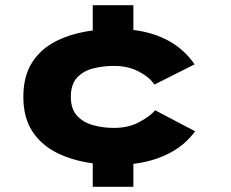

<svg xmlns="http://www.w3.org/2000/svg" viewBox="-20 -720 890 740"><path d="M337.5 0V-90.5Q259.5 -101 199.2 -131Q139 -161 104.5 -214Q70 -267 70 -347Q70 -427.5 104.5 -480.5Q139 -533.5 199.2 -563Q259.5 -592.5 337.5 -602.5V-700H494V-604.5Q569.5 -595.5 629.8 -562.8Q690 -530 730 -472L575 -394Q556.5 -422.5 515 -444.2Q473.5 -466 419.5 -466Q376 -466 338 -456Q300 -446 276.5 -420.2Q253 -394.5 253 -347Q253 -300.5 276.5 -274.5Q300 -248.5 338 -237.8Q376 -227 419.5 -227Q475 -227 516.8 -249.5Q558.5 -272 578 -295L732 -214Q692.5 -160 631.5 -128.8Q570.5 -97.5 494 -88.5V0Z"/></svg>

Font: Trispace SemiExpanded ExtraBold
Style: Regular
Weight: 800
Width: 6
Designer: Tyler Finck
Foundry: Etcetera Type Company
Version: Version 1.210; ttfautohint (v1.8.3)